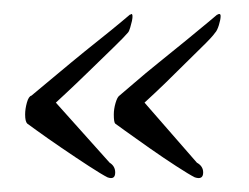

<svg xmlns="http://www.w3.org/2000/svg" viewBox="-20 -287 356 275"><path d="M134 -33Q126 -37 107.5 -49Q89 -61 68.5 -75Q48 -89 33.5 -99.5Q19 -110 19 -110Q16 -113 16 -123Q16 -131 18.5 -140Q21 -149 25 -150Q30 -154 46 -167.5Q62 -181 82 -197.5Q102 -214 121.5 -229.5Q141 -245 153.5 -255.5Q166 -266 166 -266Q167 -266 167.5 -266.5Q168 -267 168 -267Q171 -267 169 -257Q168 -253 166.5 -247.5Q165 -242 163 -240Q158 -234 142 -218.5Q126 -203 107 -184.5Q88 -166 74 -153Q60 -140 60 -140L137 -54Q145 -49 145 -40Q145 -29 134 -33ZM259 -33Q251 -37 232.5 -49Q214 -61 194 -75Q174 -89 159.5 -99.5Q145 -110 145 -110Q143 -112 143 -123Q143 -131 145.5 -139.5Q148 -148 151 -150Q156 -154 171.5 -167.5Q187 -181 207.5 -197.5Q228 -214 247 -229.5Q266 -245 278.5 -255.5Q291 -266 291 -266Q292 -266 292.5 -266.5Q293 -267 294 -267Q296 -267 296 -264Q296 -259 293.5 -251Q291 -243 288 -240Q284 -234 268 -218.5Q252 -203 233.5 -184.5Q215 -166 201 -153Q187 -140 187 -140L262 -54Q271 -49 271 -40Q271 -29 259 -33Z"/></svg>

Font: Gwendolyn
Style: Regular
Weight: 400
Designer: Robert E. Leuschke
Foundry: Robert E. Leuschke
Version: Version 1.010; ttfautohint (v1.8.3)